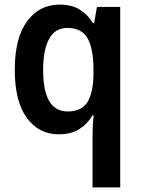

<svg xmlns="http://www.w3.org/2000/svg" viewBox="-20 -665 615 832"><path d="M381 -77Q381 -95 382 -118Q383 -141 386 -165H381Q359 -128 323.5 -105.5Q288 -83 235 -83Q148 -83 96 -154.5Q44 -226 44 -362Q44 -501 97.5 -573Q151 -645 238 -645Q291 -645 325.5 -623.5Q360 -602 383 -565H388L400 -635H501V147H381ZM273 -182Q333 -182 358.5 -222Q384 -262 385 -343V-364Q385 -454 359.5 -499Q334 -544 271 -544Q219 -544 193 -497Q167 -450 167 -361Q167 -182 273 -182Z"/></svg>

Font: Noto Sans Telugu UI SemiCondensed SemiBold
Style: Regular
Weight: 600
Width: 4
Designer: Jelle Bosma - Monotype Design Team
Foundry: Monotype Imaging Inc.
Version: Version 2.005; ttfautohint (v1.8.4.7-5d5b)